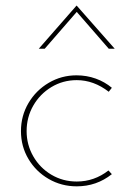

<svg xmlns="http://www.w3.org/2000/svg" viewBox="-20 -652 460 678"><path d="M251 6Q197 6 152 -20Q107 -46 80.5 -90.5Q54 -135 54 -189Q54 -243 80.5 -288Q107 -333 152 -359.5Q197 -386 250 -386Q286 -386 318 -374.5Q350 -363 375 -342L364 -328Q311 -369 251 -369Q202 -369 161.5 -344.5Q121 -320 97.5 -279Q74 -238 74 -189Q74 -141 97.5 -100Q121 -59 161.5 -35Q202 -11 251 -11Q313 -11 363 -50L375 -37Q321 6 251 6ZM364 -480 251 -610 138 -480H117L250 -632H251L385 -480Z"/></svg>

Font: Josefin Sans Thin
Style: Regular
Weight: 250
Designer: Santiago Orozco
Foundry: Typemade
Version: Version 2.000